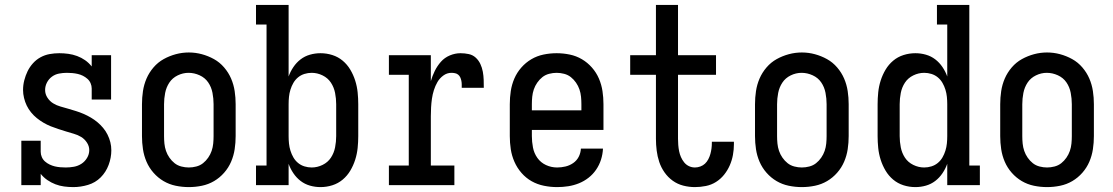

<svg xmlns="http://www.w3.org/2000/svg" viewBox="-20 -755 4540 783"><path d="M279 8Q260 8 241.5 5.5Q223 3 206 -3.5Q189 -10 173.5 -20.5Q158 -31 146 -46V0H67V-181H146V-136Q146 -125 150.5 -114.5Q155 -104 163.5 -96.5Q172 -89 182.5 -84Q193 -79 203.5 -76.5Q214 -74 225.5 -73Q237 -72 248 -72Q265 -72 281.5 -75Q298 -78 312 -87Q326 -96 335 -111Q344 -126 344 -143Q344 -159 334.5 -173.5Q325 -188 311 -196.5Q297 -205 281 -209.5Q265 -214 249 -219Q233 -224 217.5 -229Q202 -234 187 -240Q172 -246 157.5 -254.5Q143 -263 130 -273.5Q117 -284 106.5 -297Q96 -310 89 -324.5Q82 -339 78 -355.5Q74 -372 74 -388Q74 -408 79 -427.5Q84 -447 92.5 -464.5Q101 -482 114.5 -497Q128 -512 145.5 -521.5Q163 -531 182.5 -534.5Q202 -538 222 -538Q240 -538 258.5 -535.5Q277 -533 294.5 -526.5Q312 -520 327 -509.5Q342 -499 354 -484V-530H433V-349H354V-394Q354 -405 349.5 -415.5Q345 -426 336.5 -433.5Q328 -441 318 -446Q308 -451 297 -453.5Q286 -456 275 -457Q264 -458 253 -458Q237 -458 221 -455Q205 -452 192 -442.5Q179 -433 171.5 -418.5Q164 -404 164 -388Q164 -371 173.5 -356.5Q183 -342 197 -333.5Q211 -325 227 -320.5Q243 -316 258.5 -311.5Q274 -307 290 -302Q306 -297 321 -290.5Q336 -284 350.5 -275.5Q365 -267 377.5 -256.5Q390 -246 400.5 -233.5Q411 -221 418.5 -206Q426 -191 430 -175Q434 -159 434 -142Q434 -112 423 -82.5Q412 -53 390.5 -31.5Q369 -10 339 -1Q309 8 279 8Z M750 8Q723 8 696.5 2.5Q670 -3 647 -16.5Q624 -30 606 -50.5Q588 -71 577.5 -95.5Q567 -120 563 -146.5Q559 -173 559 -200V-330Q559 -357 563 -383.5Q567 -410 577.5 -434.5Q588 -459 606 -480Q624 -501 647.5 -514Q671 -527 697 -534Q723 -541 750 -541Q777 -541 803 -534Q829 -527 852.5 -514Q876 -501 894 -480Q912 -459 922.5 -434.5Q933 -410 937 -383.5Q941 -357 941 -330V-200Q941 -173 937 -146.5Q933 -120 922.5 -95.5Q912 -71 894 -50.5Q876 -30 853 -16.5Q830 -3 803.5 2.5Q777 8 750 8ZM750 -72Q765 -72 780.5 -76Q796 -80 808 -89.5Q820 -99 829 -112Q838 -125 843 -139.5Q848 -154 849.5 -169.5Q851 -185 851 -200V-330Q851 -353 846.5 -376.5Q842 -400 829 -419Q816 -438 794 -448Q772 -458 749 -458Q726 -458 704.5 -447.5Q683 -437 670.5 -418Q658 -399 653.5 -376Q649 -353 649 -330V-200Q649 -185 650.5 -169.5Q652 -154 657 -139.5Q662 -125 671 -112Q680 -99 692 -89.5Q704 -80 719.5 -76Q735 -72 750 -72Z M1287 8Q1265 8 1244 2Q1223 -4 1206 -17Q1189 -30 1176.5 -48.5Q1164 -67 1157 -87V0H1024V-80H1067V-655H1024V-735H1157V-443Q1164 -463 1176.5 -481.5Q1189 -500 1206 -513Q1223 -526 1244 -532Q1265 -538 1287 -538Q1312 -538 1335.5 -530.5Q1359 -523 1377.5 -507.5Q1396 -492 1408.5 -471Q1421 -450 1428.5 -426.5Q1436 -403 1438.5 -378.5Q1441 -354 1441 -330V-200Q1441 -176 1438.5 -151.5Q1436 -127 1428.5 -103.5Q1421 -80 1408.5 -59Q1396 -38 1377.5 -22.5Q1359 -7 1335.5 0.5Q1312 8 1287 8ZM1251 -72Q1274 -72 1295.5 -82.5Q1317 -93 1329.5 -112Q1342 -131 1346.5 -154Q1351 -177 1351 -200V-330Q1351 -353 1346.5 -376Q1342 -399 1329.5 -418Q1317 -437 1295.5 -447.5Q1274 -458 1251 -458Q1236 -458 1221.5 -453.5Q1207 -449 1195.5 -439.5Q1184 -430 1176.5 -417Q1169 -404 1164.5 -389.5Q1160 -375 1158.5 -360Q1157 -345 1157 -330V-200Q1157 -185 1158.5 -170Q1160 -155 1164.5 -140.5Q1169 -126 1176.5 -113Q1184 -100 1195.5 -90.5Q1207 -81 1221.5 -76.5Q1236 -72 1251 -72Z M1566 0V-80H1647V-450H1566V-530H1737V-424Q1743 -445 1753 -465.5Q1763 -486 1778 -503Q1793 -520 1814.5 -529Q1836 -538 1858 -538Q1875 -538 1891.5 -534.5Q1908 -531 1920 -520Q1932 -509 1939 -494Q1946 -479 1949 -462.5Q1952 -446 1952.5 -429.5Q1953 -413 1953 -397H1863Q1863 -404 1863 -411Q1863 -418 1861.5 -425.5Q1860 -433 1857 -439.5Q1854 -446 1848.5 -450.5Q1843 -455 1835.5 -456.5Q1828 -458 1821 -458Q1803 -458 1788 -447Q1773 -436 1764 -420.5Q1755 -405 1749.5 -387.5Q1744 -370 1741.5 -352.5Q1739 -335 1738 -317Q1737 -299 1737 -281V-80H1833V0Z M2252 8Q2225 8 2198 2.5Q2171 -3 2148 -16Q2125 -29 2107 -49.5Q2089 -70 2078 -95Q2067 -120 2063 -146.5Q2059 -173 2059 -200V-330Q2059 -357 2063 -383.5Q2067 -410 2077.5 -434.5Q2088 -459 2106 -479.5Q2124 -500 2147 -513.5Q2170 -527 2196.5 -532.5Q2223 -538 2250 -538Q2277 -538 2303.5 -532.5Q2330 -527 2353 -513.5Q2376 -500 2394 -479.5Q2412 -459 2422.5 -434.5Q2433 -410 2437 -383.5Q2441 -357 2441 -330V-225H2149V-200Q2149 -177 2153.5 -153.5Q2158 -130 2171.5 -111Q2185 -92 2206.5 -82Q2228 -72 2252 -72Q2269 -72 2286 -76Q2303 -80 2317.5 -90Q2332 -100 2340 -115.5Q2348 -131 2349 -149H2439Q2438 -126 2431 -104Q2424 -82 2411 -63Q2398 -44 2380 -30Q2362 -16 2341 -7.5Q2320 1 2297.5 4.5Q2275 8 2252 8ZM2149 -305H2351V-330Q2351 -345 2349.5 -360.5Q2348 -376 2343 -390.5Q2338 -405 2329 -418Q2320 -431 2308 -440.5Q2296 -450 2280.5 -454Q2265 -458 2250 -458Q2235 -458 2219.5 -454Q2204 -450 2192 -440.5Q2180 -431 2171 -418Q2162 -405 2157 -390.5Q2152 -376 2150.5 -360.5Q2149 -345 2149 -330Z M2814 8Q2790 8 2766.5 2Q2743 -4 2723.5 -18Q2704 -32 2690 -52Q2676 -72 2668.5 -94.5Q2661 -117 2658 -141Q2655 -165 2655 -189V-450H2550V-530H2655V-735H2745V-530H2900V-450H2745V-189Q2745 -177 2746 -164Q2747 -151 2749.5 -138.5Q2752 -126 2757 -114.5Q2762 -103 2770 -93Q2778 -83 2789.5 -77.5Q2801 -72 2814 -72Q2825 -72 2836 -76Q2847 -80 2855 -87.5Q2863 -95 2868.5 -105.5Q2874 -116 2877 -127Q2880 -138 2881.5 -149Q2883 -160 2883 -172Q2883 -173 2883 -174.5Q2883 -176 2883 -177H2973Q2973 -175 2973 -172.5Q2973 -170 2973 -167Q2973 -145 2969 -123Q2965 -101 2956 -80.5Q2947 -60 2933 -42.5Q2919 -25 2900 -13Q2881 -1 2858.5 3.5Q2836 8 2814 8Z M3250 8Q3223 8 3196.5 2.5Q3170 -3 3147 -16.5Q3124 -30 3106 -50.5Q3088 -71 3077.5 -95.5Q3067 -120 3063 -146.5Q3059 -173 3059 -200V-330Q3059 -357 3063 -383.5Q3067 -410 3077.5 -434.5Q3088 -459 3106 -480Q3124 -501 3147.5 -514Q3171 -527 3197 -534Q3223 -541 3250 -541Q3277 -541 3303 -534Q3329 -527 3352.5 -514Q3376 -501 3394 -480Q3412 -459 3422.5 -434.5Q3433 -410 3437 -383.5Q3441 -357 3441 -330V-200Q3441 -173 3437 -146.5Q3433 -120 3422.5 -95.5Q3412 -71 3394 -50.5Q3376 -30 3353 -16.5Q3330 -3 3303.5 2.5Q3277 8 3250 8ZM3250 -72Q3265 -72 3280.5 -76Q3296 -80 3308 -89.5Q3320 -99 3329 -112Q3338 -125 3343 -139.5Q3348 -154 3349.5 -169.5Q3351 -185 3351 -200V-330Q3351 -353 3346.5 -376.5Q3342 -400 3329 -419Q3316 -438 3294 -448Q3272 -458 3249 -458Q3226 -458 3204.5 -447.5Q3183 -437 3170.5 -418Q3158 -399 3153.5 -376Q3149 -353 3149 -330V-200Q3149 -185 3150.5 -169.5Q3152 -154 3157 -139.5Q3162 -125 3171 -112Q3180 -99 3192 -89.5Q3204 -80 3219.5 -76Q3235 -72 3250 -72Z M3713 8Q3688 8 3664.5 0.5Q3641 -7 3622.5 -22.5Q3604 -38 3591.5 -59Q3579 -80 3571.5 -103.5Q3564 -127 3561.5 -151.5Q3559 -176 3559 -200V-330Q3559 -354 3561.5 -378.5Q3564 -403 3571.5 -426.5Q3579 -450 3591.5 -471Q3604 -492 3622.5 -507.5Q3641 -523 3664.5 -530.5Q3688 -538 3713 -538Q3735 -538 3756 -532Q3777 -526 3794 -513Q3811 -500 3823.5 -481.5Q3836 -463 3843 -443V-655H3801V-735H3933V-80H3976V0H3843V-87Q3836 -67 3823.5 -48.5Q3811 -30 3794 -17Q3777 -4 3756 2Q3735 8 3713 8ZM3749 -72Q3764 -72 3778.5 -76.5Q3793 -81 3804.5 -90.5Q3816 -100 3823.5 -113Q3831 -126 3835.5 -140.5Q3840 -155 3841.5 -170Q3843 -185 3843 -200V-330Q3843 -345 3841.5 -360Q3840 -375 3835.5 -389.5Q3831 -404 3823.5 -417Q3816 -430 3804.5 -439.5Q3793 -449 3778.5 -453.5Q3764 -458 3749 -458Q3726 -458 3704.5 -447.5Q3683 -437 3670.5 -418Q3658 -399 3653.5 -376Q3649 -353 3649 -330V-200Q3649 -177 3653.5 -154Q3658 -131 3670.5 -112Q3683 -93 3704.5 -82.5Q3726 -72 3749 -72Z M4250 8Q4223 8 4196.5 2.5Q4170 -3 4147 -16.5Q4124 -30 4106 -50.5Q4088 -71 4077.5 -95.5Q4067 -120 4063 -146.5Q4059 -173 4059 -200V-330Q4059 -357 4063 -383.5Q4067 -410 4077.5 -434.5Q4088 -459 4106 -480Q4124 -501 4147.5 -514Q4171 -527 4197 -534Q4223 -541 4250 -541Q4277 -541 4303 -534Q4329 -527 4352.5 -514Q4376 -501 4394 -480Q4412 -459 4422.5 -434.5Q4433 -410 4437 -383.5Q4441 -357 4441 -330V-200Q4441 -173 4437 -146.5Q4433 -120 4422.5 -95.5Q4412 -71 4394 -50.5Q4376 -30 4353 -16.5Q4330 -3 4303.5 2.5Q4277 8 4250 8ZM4250 -72Q4265 -72 4280.5 -76Q4296 -80 4308 -89.5Q4320 -99 4329 -112Q4338 -125 4343 -139.5Q4348 -154 4349.5 -169.5Q4351 -185 4351 -200V-330Q4351 -353 4346.5 -376.5Q4342 -400 4329 -419Q4316 -438 4294 -448Q4272 -458 4249 -458Q4226 -458 4204.5 -447.5Q4183 -437 4170.5 -418Q4158 -399 4153.5 -376Q4149 -353 4149 -330V-200Q4149 -185 4150.5 -169.5Q4152 -154 4157 -139.5Q4162 -125 4171 -112Q4180 -99 4192 -89.5Q4204 -80 4219.5 -76Q4235 -72 4250 -72Z"/></svg>

Font: Iosevka Slab Medium
Style: Regular
Weight: 500
Monospace: yes
Designer: Belleve Invis
Foundry: Belleve Invis
Version: Version 11.1.1; ttfautohint (v1.8.3)